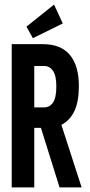

<svg xmlns="http://www.w3.org/2000/svg" viewBox="-20 -815 390 835"><path d="M31 0V-623H166Q245 -623 284 -576Q323 -529 323 -441Q323 -373 303.5 -332Q284 -291 247 -272L335 0H239L158 -259H129V0ZM129 -348H172Q196 -348 210.5 -369Q225 -390 225 -439Q225 -486 210.5 -507Q196 -528 172 -528H129ZM123 -649 95 -699 215 -795 253 -713Z"/></svg>

Font: Inconsolata ExtraCondensed ExtraBold
Style: Regular
Weight: 800
Width: 2
Monospace: yes
Designer: Raph Levien, Cyreal, Brenton Simpson
Foundry: Raph Levien, Cyreal, Google
Version: Version 3.001; ttfautohint (v1.8.2.53-6de2)